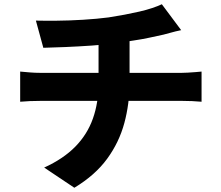

<svg xmlns="http://www.w3.org/2000/svg" viewBox="-20 -822 1040 904"><path d="M149 -725Q188 -724 247 -724.5Q306 -725 371.5 -729Q437 -733 491 -740Q530 -746 567 -753Q604 -760 636.5 -767.5Q669 -775 696 -784Q723 -793 742 -802L833 -680Q804 -674 783.5 -668Q763 -662 750 -659Q718 -652 683 -644.5Q648 -637 610.5 -631.5Q573 -626 535 -620Q478 -612 413 -607.5Q348 -603 287.5 -600.5Q227 -598 184 -597ZM188 -33Q278 -74 334.5 -131.5Q391 -189 417.5 -264Q444 -339 444 -430Q444 -430 444 -450.5Q444 -471 444 -515Q444 -559 444 -631L590 -647Q590 -620 590 -591Q590 -562 590 -533.5Q590 -505 590 -482.5Q590 -460 590 -446.5Q590 -433 590 -433Q590 -334 565.5 -243Q541 -152 484.5 -74.5Q428 3 330 62ZM75 -485Q97 -483 121 -481Q145 -479 169 -479Q182 -479 221 -479Q260 -479 316 -479Q372 -479 435.5 -479Q499 -479 563.5 -479Q628 -479 684.5 -479Q741 -479 781 -479Q821 -479 836 -479Q847 -479 864.5 -480Q882 -481 900.5 -482.5Q919 -484 929 -485V-343Q908 -345 884 -346Q860 -347 838 -347Q825 -347 785 -347Q745 -347 688.5 -347Q632 -347 567 -347Q502 -347 437.5 -347Q373 -347 316.5 -347Q260 -347 221 -347Q182 -347 170 -347Q147 -347 121 -346Q95 -345 75 -343Z"/></svg>

Font: Noto Sans SC ExtraBold
Style: Regular
Weight: 800
Designer: Ryoko NISHIZUKA 西塚涼子 (kana, bopomofo & ideographs); Paul D. Hunt (Latin, Greek & Cyrillic); Sandoll Communications 산돌커뮤니
Foundry: Adobe
Version: Version 2.004-H2;hotconv 1.0.118;makeotfexe 2.5.65603